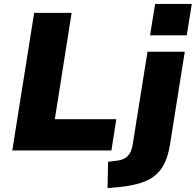

<svg xmlns="http://www.w3.org/2000/svg" viewBox="-20 -771 1003 984"><path d="M43 0 155 -705H347L261 -160H576L551 0ZM749 -590 775 -751H963L937 -590ZM531 193 534 58 583 52Q615 48 634.5 28.5Q654 9 660 -30L736 -506H927L852 -35Q844 17 827.5 56Q811 95 782 122Q753 149 706 165Q659 181 589 188Z"/></svg>

Font: Nunito Sans 7pt Black
Style: Italic
Weight: 900
Italic angle: -9°
Version: Version 3.101;gftools[0.9.27]